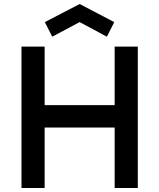

<svg xmlns="http://www.w3.org/2000/svg" viewBox="-20 -944 800 964"><path d="M87.9 -710Q117.2 -710 204.1 -710Q204.1 -636.7 204.1 -416Q292 -416 555.7 -416Q555.7 -489.3 555.7 -710Q585 -710 671.9 -710Q671.9 -532.2 671.9 0Q642.6 0 555.7 0Q555.7 -76.2 555.7 -303.7Q467.8 -303.7 204.1 -303.7Q204.1 -227.5 204.1 0Q174.8 0 87.9 0Q87.9 -177.7 87.9 -710ZM205.1 -833Q249 -855.5 379.9 -923.8Q423.8 -901.4 553.7 -833Q544.9 -814.5 516.6 -759.8Q482.4 -778.3 379.9 -833Q345.7 -814.5 242.2 -759.8Q232.4 -778.3 205.1 -833Z"/></svg>

Font: SSportsD
Style: Medium
Weight: 400
Designer: Swiss Typefaces
Version: Version 1.000